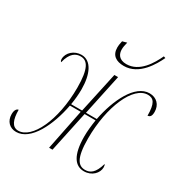

<svg xmlns="http://www.w3.org/2000/svg" viewBox="-179 -912 1041 1076"><g transform="rotate(30 342.0 -374.0)"><path d="M407 -606C506 -606 563 -710 587 -761L575 -765C549 -709 499 -622 414 -622C366 -622 351 -651 351 -682C351 -694 354 -711 359 -729L330 -721C325 -700 324 -687 324 -678C324 -627 357 -606 407 -606ZM69 16C163 16 231 -124 257 -263H327L274 0H296L352 -263H423C417 -224 413 -187 413 -154C413 -32 451 17 508 17C560 17 594 -21 594 -57C594 -66 592 -76 589 -76C570 -9 542 7 510 7C467 7 437 -25 437 -154C437 -360 512 -534 606 -534C644 -534 662 -510 662 -431C676 -433 686 -440 686 -469C686 -515 656 -546 610 -546C517 -546 451 -408 425 -273H355L411 -536H387L330 -273H259C265 -308 268 -343 268 -374C268 -471 236 -542 172 -542C125 -542 86 -507 86 -466C86 -457 89 -451 93 -449C109 -516 142 -532 172 -532C216 -532 243 -494 243 -371C243 -156 163 4 76 4C36 4 20 -35 20 -99C7 -97 -2 -84 -2 -58C-2 -13 27 16 69 16Z"/></g></svg>

Font: Noto Serif Display Condensed Thin
Style: Italic
Weight: 100
Width: 3
Italic angle: -12°
Designer: Monotype Design Team
Foundry: Monotype Imaging Inc.
Version: Version 2.009